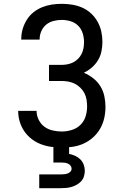

<svg xmlns="http://www.w3.org/2000/svg" viewBox="-20 -763 640 1003"><path d="M302 8Q275 8 247 4Q219 0 193 -10Q167 -20 144.5 -37.5Q122 -55 106.5 -78Q91 -101 83 -128Q75 -155 75 -183Q75 -184 75 -184Q75 -184 75 -184H171Q171 -184 171 -184Q171 -184 171 -184Q171 -160 182 -137.5Q193 -115 212 -101Q231 -87 255 -81.5Q279 -76 302 -76Q329 -76 355 -84Q381 -92 400 -110.5Q419 -129 427 -154.5Q435 -180 435 -207Q435 -225 432 -243Q429 -261 420.5 -277Q412 -293 399 -305.5Q386 -318 370 -326Q354 -334 336 -337Q318 -340 300 -340H236V-424H300Q316 -424 332 -427Q348 -430 362 -437Q376 -444 387.5 -455.5Q399 -467 406 -481Q413 -495 416 -511Q419 -527 419 -543Q419 -566 412 -589Q405 -612 388.5 -628.5Q372 -645 349 -652Q326 -659 303 -659Q281 -659 259.5 -653.5Q238 -648 221.5 -634.5Q205 -621 196 -600.5Q187 -580 187 -558Q187 -557 187 -556.5Q187 -556 187 -556H91Q91 -557 91 -557.5Q91 -558 91 -559Q91 -586 98.5 -611.5Q106 -637 120 -659.5Q134 -682 154.5 -698.5Q175 -715 199.5 -725Q224 -735 250 -739Q276 -743 303 -743Q330 -743 357.5 -738.5Q385 -734 410 -723Q435 -712 455.5 -693Q476 -674 489.5 -650Q503 -626 509 -599Q515 -572 515 -545Q515 -520 510 -495Q505 -470 492 -448.5Q479 -427 460 -410.5Q441 -394 418 -383Q444 -372 466.5 -354.5Q489 -337 504 -313Q519 -289 525 -261Q531 -233 531 -205Q531 -175 524.5 -146Q518 -117 503.5 -91.5Q489 -66 467 -46Q445 -26 418 -13.5Q391 -1 361.5 3.5Q332 8 302 8ZM185 220V148H300Q309 148 317.5 147Q326 146 334 143Q342 140 348 133.5Q354 127 354 118Q354 110 348.5 102.5Q343 95 334.5 91.5Q326 88 317.5 87Q309 86 300 86H259V0H341V41Q357 44 372.5 51Q388 58 399.5 69.5Q411 81 417 96.5Q423 112 423 129Q423 143 419 157Q415 171 405.5 182Q396 193 383.5 200.5Q371 208 357 212.5Q343 217 328.5 218.5Q314 220 300 220Z"/></svg>

Font: Iosevka SS04 Medium Extended
Style: Regular
Weight: 500
Width: 7
Monospace: yes
Designer: Belleve Invis
Foundry: Belleve Invis
Version: Version 19.0.0; ttfautohint (v1.8.4)